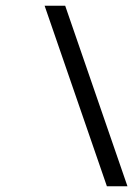

<svg xmlns="http://www.w3.org/2000/svg" viewBox="-20 -650 467 670"><path d="M207.5 -629.9 424.8 0H353L135.7 -629.9Z"/></svg>

Font: Fibel Nord
Style: Italic
Weight: 400
Designer: Peter Wiegel
Foundry: Peter Wioegel
Version: Version 000.000